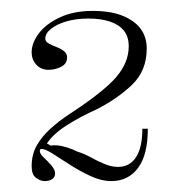

<svg xmlns="http://www.w3.org/2000/svg" viewBox="-20 -743 329 352"><path d="M62 -411Q54 -411 46 -417Q38 -423 38 -438Q38 -460 47.5 -476.5Q57 -493 72.5 -507Q88 -521 106 -533Q169 -574 192.5 -601Q216 -628 216 -658Q216 -676 207 -687Q198 -698 181.5 -703.5Q165 -709 142 -709Q120 -709 102.5 -704Q85 -699 74 -690.5Q63 -682 63 -672Q63 -667 69 -663.5Q75 -660 83 -657Q91 -654 97 -649.5Q103 -645 103 -638Q103 -626 92 -620.5Q81 -615 69 -615Q55 -615 46.5 -624.5Q38 -634 38 -647Q38 -664 51 -681.5Q64 -699 89.5 -711Q115 -723 150 -723Q183 -723 205 -714Q227 -705 238 -690Q249 -675 249 -654Q249 -613 221.5 -587Q194 -561 156 -542Q129 -530 103.5 -514Q78 -498 66 -480L73 -476Q78 -477 85 -476.5Q92 -476 102 -473Q112 -470 122 -465Q135 -461 147.5 -454Q160 -447 172.5 -442Q185 -437 196 -437Q218 -437 229.5 -455Q241 -473 241 -507H251Q251 -459 233 -435Q215 -411 184 -411Q166 -411 146.5 -420Q127 -429 109 -440.5Q91 -452 77 -461Q63 -470 56 -470Q53 -470 53 -466Q53 -461 60 -454.5Q67 -448 74 -440Q81 -432 81 -425Q81 -418 75.5 -414.5Q70 -411 62 -411Z"/></svg>

Font: Kalnia Light
Style: Regular
Weight: 300
Designer: Frida Medrano
Foundry: Frida Medrano
Version: Version 1.105